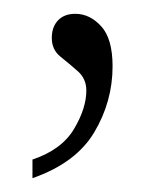

<svg xmlns="http://www.w3.org/2000/svg" viewBox="-20 -104 232 278"><path d="M27 127Q69 113 87 83Q105 53 105 27Q105 10 92.5 -1Q80 -12 67.5 -22Q55 -32 55 -49Q55 -65 64 -74.5Q73 -84 89 -84Q110 -84 126.5 -66Q143 -48 143 -8Q143 43 116.5 87.5Q90 132 27 154Z"/></svg>

Font: Noto Serif Georgian SemiCondensed ExtraLight
Style: Regular
Weight: 200
Width: 4
Designer: Monotype Design Team, Akaki Razmadze
Foundry: Google LLC
Version: Version 2.003; ttfautohint (v1.8.4.7-5d5b)